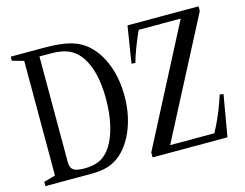

<svg xmlns="http://www.w3.org/2000/svg" viewBox="-103 -927 1390 1091"><g transform="rotate(-15 592.0 -381.0)"><path d="M37.5 0V-25L105.5 -44V-718.5L37.5 -737.5V-761.5H237Q333 -761.5 390.8 -745.2Q448.5 -729 491 -689.5Q545 -639 574.8 -558.2Q604.5 -477.5 604.5 -379.5Q604.5 -278.5 572.8 -193.8Q541 -109 485.5 -58.5Q450.5 -27 408.8 -13.5Q367 0 307 0ZM277.5 -39.5Q334 -39.5 370.8 -57.8Q407.5 -76 435 -118Q466 -166 482.2 -235.8Q498.5 -305.5 498.5 -390Q498.5 -560 433.5 -648.5Q404.5 -687 364 -703.8Q323.5 -720.5 259 -720.5H195.5V-99Q195.5 -65.5 213.5 -52.5Q231.5 -39.5 277.5 -39.5ZM668 0V-29L1026.5 -720.5H779Q753 -661.5 737 -618.5Q721 -575.5 712.5 -544L690 -545L724.5 -761.5H1142.5V-734L782.5 -41.5H1042.5Q1061 -76 1075 -106.5Q1089 -137 1102 -170.5Q1115 -204 1129 -246.5L1150.5 -243.5L1108.5 0Z"/></g></svg>

Font: Libre Caslon Condensed
Style: Regular
Weight: 400
Designer: Pablo Impallari, Rodrigo Fuenzalida, Katja Schimmel, Ertekin Erdin
Foundry: Pablo Impallari, Rodrigo Fuenzalida
Version: Version 2.000; ttfautohint (v1.8.4.7-5d5b);gftools[0.9.33]